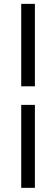

<svg xmlns="http://www.w3.org/2000/svg" viewBox="-20 -730 283 969"><path d="M156.1 -294.4H87.1V-710.5H156.1ZM156.1 218H87.1V-200.7H156.1Z"/></svg>

Font: Anek Gurmukhi Medium
Style: Regular
Weight: 500
Designer: Sarang Kulkarni (Gurmukhi), Yesha Goshar (Latin)
Foundry: Ek Type
Version: Version 1.003